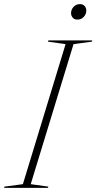

<svg xmlns="http://www.w3.org/2000/svg" viewBox="-63 -911 468 931"><path d="M255 -697 169.5 -709 171.5 -715H384.5L382.5 -709L293.5 -697L86 -18L171.5 -6L169.5 0H-43L-41.5 -6L48 -18ZM312 -816Q297.5 -816 289.5 -825.5Q281.5 -835 281.5 -847.5Q281.5 -864 293.5 -877.5Q305.5 -891 325 -891Q339.5 -891 347.5 -881.8Q355.5 -872.5 355.5 -859.5Q355.5 -843 343.5 -829.5Q331.5 -816 312 -816Z"/></svg>

Font: Newsreader 72pt ExtraLight
Style: Italic
Weight: 275
Italic angle: -17°
Designer: Hugues Gentile
Foundry: Production Type
Version: Version 1.003; ttfautohint (v1.8.3)